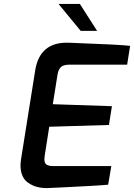

<svg xmlns="http://www.w3.org/2000/svg" viewBox="-20 -948 678 971"><path d="M276 -928H384L471 -792H388ZM86 -140 158 -592Q181 -737 328 -732Q598 -722 638 -716L623 -621H331Q313 -621 301 -616.5Q289 -612 283 -603Q277 -594 274.5 -586Q272 -578 270 -565L247 -421L546 -411L531 -316L229 -307L206 -160Q203 -141 206 -129.5Q209 -118 219.5 -113.5Q230 -109 237.5 -108.5Q245 -108 260 -108H543L527 -14Q511 -12 434 -7.5Q357 -3 289 0L221 3Q193 4 168 -2.5Q143 -9 121 -24.5Q99 -40 89.5 -70Q80 -100 86 -140Z"/></svg>

Font: Exo
Style: DemiBoldItalic
Weight: 600
Designer: Natanael Gama
Version: Version 1